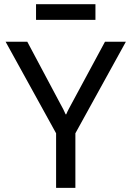

<svg xmlns="http://www.w3.org/2000/svg" viewBox="-20 -914 640 934"><path d="M252.9 0H346.7V-265.6L592.3 -710.9H490.7L328.6 -410.2Q320.8 -395.5 314.2 -383.3Q307.6 -371.1 302.2 -357.9H299.3Q293.9 -371.1 287.4 -383.3Q280.8 -395.5 272.9 -410.2L112.8 -710.9H7.3L252.9 -265.6ZM155.3 -817.4H444.3V-893.6H155.3Z"/></svg>

Font: Roboto Flex
Style: Regular
Weight: 400
Designer: Berlow after Robertson
Foundry: Google
Version: Version 3.200;gftools[0.9.32]